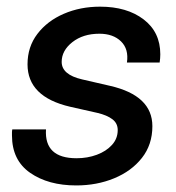

<svg xmlns="http://www.w3.org/2000/svg" viewBox="-20 -547 530 579"><path d="M210 12.2Q125.5 12.2 70.8 -25.9Q16.1 -64 16.1 -138.7Q16.1 -143.1 16.1 -147.7Q16.1 -152.3 17.1 -156.7H118.7Q113.3 -69.8 210.9 -69.8Q243.7 -69.8 272 -80.3Q300.3 -90.8 317.6 -109.9Q335 -128.9 335 -154.8Q335 -175.3 318.8 -187.5Q302.7 -199.7 273.9 -206.5L191.4 -225.1Q63 -254.9 63 -353Q63 -405.8 92.8 -444.8Q122.6 -483.9 172.4 -505.4Q222.2 -526.9 281.7 -526.9Q362.8 -526.9 413.1 -488.5Q463.4 -450.2 463.4 -383.3Q463.4 -377.4 462.9 -371.1Q462.4 -364.7 461.4 -358.4H362.8Q368.7 -398.9 345 -422.1Q321.3 -445.3 279.8 -445.3Q230.5 -445.3 198.2 -419.9Q166 -394.5 166 -360.4Q166 -321.8 227.5 -307.6L312 -288.1Q439.5 -258.8 439.5 -166.5Q439.5 -110.8 408 -70.8Q376.5 -30.8 324.2 -9.3Q272 12.2 210 12.2Z"/></svg>

Font: Inter Display Medium
Style: Italic
Weight: 500
Italic angle: -9.39999°
Designer: Rasmus Andersson
Foundry: rsms
Version: Version 4.000;git-a52131595